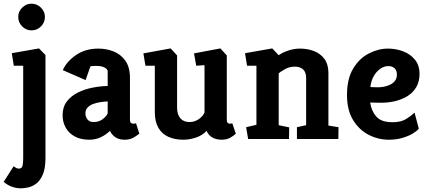

<svg xmlns="http://www.w3.org/2000/svg" viewBox="-47 -755 2329 1043"><path d="M67 268Q42 268 18 259.5Q-6 251 -27 233L27 148Q32 152 39.5 156.5Q47 161 55 161Q72 161 75.5 145Q79 129 79 105V-398H28L17 -466L165 -492L200 -456V103Q200 161 185 194.5Q170 228 148.5 243.5Q127 259 104.5 263.5Q82 268 67 268ZM124 -590Q95 -590 73.5 -611.5Q52 -633 52 -663Q52 -692 73.5 -713.5Q95 -735 124 -735Q154 -735 175.5 -713.5Q197 -692 197 -663Q197 -633 175.5 -611.5Q154 -590 124 -590Z M438 4Q392 4 359.5 -13.5Q327 -31 310 -61.5Q293 -92 293 -129Q293 -173 315.5 -203Q338 -233 374.5 -251.5Q411 -270 454 -278.5Q497 -287 538 -288V-367Q538 -378 522.5 -387.5Q507 -397 473 -397Q465 -397 457 -396.5Q449 -396 444 -394L418 -320L294 -374Q315 -421 366 -456Q417 -491 487 -491Q530 -491 569 -476Q608 -461 633.5 -426Q659 -391 659 -330V-105Q659 -92 664.5 -87.5Q670 -83 677 -83Q682 -83 686.5 -84Q691 -85 692 -85L710 -29Q703 -23 682 -9.5Q661 4 630 4Q600 4 580.5 -9Q561 -22 550 -44Q530 -24 501.5 -10Q473 4 438 4ZM462 -92Q490 -92 510.5 -107.5Q531 -123 538 -139V-204Q519 -203 498 -200Q477 -197 458.5 -190Q440 -183 428.5 -170.5Q417 -158 417 -138Q417 -121 428 -106.5Q439 -92 462 -92Z M949 4Q902 4 867 -12Q832 -28 813 -61.5Q794 -95 794 -146V-398H743L732 -465L880 -492L915 -454V-169Q915 -150 920 -135.5Q925 -121 934 -111Q943 -101 955.5 -96.5Q968 -92 983 -92Q1010 -92 1033 -108Q1056 -124 1064 -144V-401L1019 -398L1007 -465L1150 -492L1185 -454V-105Q1185 -92 1190 -87.5Q1195 -83 1201 -83Q1206 -83 1210 -84Q1214 -85 1215 -85L1234 -29Q1228 -22 1207.5 -9Q1187 4 1156 4Q1130 4 1108.5 -7Q1087 -18 1075 -44Q1052 -19 1017 -7.5Q982 4 949 4Z M1301 0 1290 -64 1346 -77V-398H1295L1284 -466L1432 -492L1467 -455Q1486 -469 1518 -480Q1550 -491 1583 -491Q1625 -491 1660 -477Q1695 -463 1716 -434Q1737 -405 1737 -359V-73L1792 -64L1791 0H1566V-64L1616 -75V-331Q1616 -363 1599.5 -378Q1583 -393 1554 -393Q1525 -393 1499.5 -378.5Q1474 -364 1467 -356V-75L1524 -63L1523 0Z M2065 4Q2008 4 1956 -22.5Q1904 -49 1871 -103Q1838 -157 1838 -239Q1838 -327 1871.5 -382.5Q1905 -438 1956.5 -464.5Q2008 -491 2061 -491Q2103 -491 2142 -476.5Q2181 -462 2206.5 -431.5Q2232 -401 2232 -354Q2232 -312 2214.5 -282Q2197 -252 2166.5 -233Q2136 -214 2097 -205Q2058 -196 2015 -197L1964 -198Q1970 -153 1997 -122Q2024 -91 2085 -91Q2131 -91 2159 -108.5Q2187 -126 2205 -143L2228 -56Q2219 -44 2196 -30Q2173 -16 2139.5 -6Q2106 4 2065 4ZM1965 -282 1998 -281Q2017 -280 2036.5 -283.5Q2056 -287 2072.5 -295Q2089 -303 2099 -316.5Q2109 -330 2109 -350Q2109 -373 2096 -384.5Q2083 -396 2063 -396Q2039 -396 2017.5 -380.5Q1996 -365 1982 -339Q1968 -313 1965 -282Z"/></svg>

Font: Kreon
Style: Bold
Weight: 700
Designer: Julia Petretta
Foundry: Julia Petretta and Eli Heuer
Version: Version 2.002